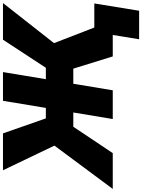

<svg xmlns="http://www.w3.org/2000/svg" viewBox="129 -912 942 1272"><g transform="rotate(-90 600.0 -276.0)"><path d="M758.5 -727.3 711.3 -443.2H786.9L973 -727.3H1215.9L950.3 -389.2L1053.6 -122.2H1213.1L1164.8 174.7H975.9L1004.3 0H862.2L781.2 -261.4H681.1L637.8 0H447.4L490.8 -261.4H396.3L221.6 0H-15.6L271.3 -386.4L108 -727.3H352.3L451.7 -443.2H521L568.2 -727.3Z"/></g></svg>

Font: Karasuma Gothic
Style: Italic
Weight: 900
Italic angle: -9.39999°
Designer: Rasmus Andersson / Ryoko Nishizuka
Foundry: Genbu
Version: Version 1.00